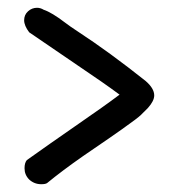

<svg xmlns="http://www.w3.org/2000/svg" viewBox="-20 -487 440 493"><path d="M180 -406Q160 -419 147 -429Q113 -455 92 -462Q84 -467 75 -467Q62 -467 52 -458Q42 -449 42 -435Q42 -421 55 -404L181 -318Q248 -273 287 -244Q250 -216 173 -163Q108 -118 49 -76Q43 -69 43 -55Q43 -38 55 -26Q68 -14 86 -14Q97 -14 101 -17Q140 -49 193 -86L263 -134L293 -155Q334 -184 342 -192L360 -210Q376 -228 376 -242Q376 -260 354 -279Q261 -353 180 -406Z"/></svg>

Font: Patrick Hand SC
Style: Regular
Weight: 400
Designer: Patrick Wagesreiter
Foundry: Patrick Wagesreiter
Version: Version 2.001; ttfautohint (v1.8.2)